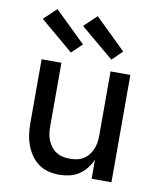

<svg xmlns="http://www.w3.org/2000/svg" viewBox="-86 -838 772 916"><g transform="rotate(10 300.0 -380.5)"><path d="M263 8Q236 8 210 1.5Q184 -5 162.5 -20.5Q141 -36 125.5 -58.5Q110 -81 101 -106Q92 -131 88.5 -157Q85 -183 85 -210V-520H181V-210Q181 -193 183.5 -176Q186 -159 192.5 -143.5Q199 -128 209.5 -114.5Q220 -101 234.5 -92Q249 -83 266 -79.5Q283 -76 300 -76Q317 -76 334 -79.5Q351 -83 365.5 -92Q380 -101 390.5 -114.5Q401 -128 407.5 -143.5Q414 -159 416.5 -176Q419 -193 419 -210V-520H515V0H419V-92Q409 -70 393.5 -50Q378 -30 357 -16.5Q336 -3 311.5 2.5Q287 8 263 8ZM413 -576 252 -711 313 -769 462 -624ZM217 -576 57 -711 118 -769 267 -624Z"/></g></svg>

Font: Iosevka Fixed Medium Extended
Style: Regular
Weight: 500
Width: 7
Monospace: yes
Designer: Belleve Invis
Foundry: Belleve Invis
Version: Version 24.1.1; ttfautohint (v1.8.4)